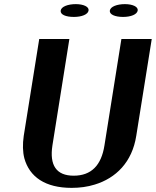

<svg xmlns="http://www.w3.org/2000/svg" viewBox="-20 -900 755 930"><path d="M95 -242C89 -201 90 -164 98 -133C123 -43 199 10 327 10C366 10 404 5 439 -6C541 -37 620 -114 640 -242L715 -711H568L486 -196C471 -99 422 -49 337 -49C253 -49 219 -99 234 -196L316 -711H170ZM274 -849C271 -829 299 -818 338 -818C376 -818 406 -830 409 -849C412 -867 385 -880 347 -880C309 -880 277 -868 274 -849ZM512 -849C509 -830 537 -818 576 -818C614 -818 644 -830 647 -849C650 -867 623 -880 585 -880C547 -880 515 -868 512 -849Z"/></svg>

Font: Aerodynamic
Style: Obl
Weight: 500
Designer: Google
Version: Version 2.000980; 2014